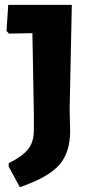

<svg xmlns="http://www.w3.org/2000/svg" viewBox="-20 -665 386 794"><path d="M277 -645 268 -213 270 -122Q270 -34 224.5 17.5Q179 69 62 109L16 24V10Q74 -19 97 -49Q120 -79 120 -126V-197L114 -528L17 -526L7 -537L14 -645Z"/></svg>

Font: Alegreya Sans SC ExtraBold
Style: Regular
Weight: 800
Designer: Juan Pablo del Peral
Foundry: Huerta Tipografica
Version: Version 2.007